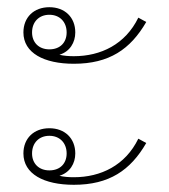

<svg xmlns="http://www.w3.org/2000/svg" viewBox="-20 -555 469 533"><path d="M185 -378C283 -378 342 -418 386 -494L364 -506C328 -432 260 -399 185 -399C171 -399 157 -400 145 -403C174 -412 189 -437 189 -465C189 -507 160 -535 117 -535C74 -535 45 -507 45 -465C45 -408 102 -378 185 -378ZM117 -418C88 -418 69 -437 69 -465C69 -494 88 -514 117 -514C146 -514 165 -494 165 -465C165 -437 147 -418 117 -418ZM185 -42C283 -42 342 -82 386 -158L364 -170C328 -96 260 -63 185 -63C171 -63 157 -64 145 -67C174 -76 189 -101 189 -129C189 -171 160 -199 117 -199C74 -199 45 -171 45 -129C45 -72 102 -42 185 -42ZM117 -82C88 -82 69 -101 69 -129C69 -158 88 -178 117 -178C146 -178 165 -158 165 -129C165 -101 147 -82 117 -82Z"/></svg>

Font: Noto Sans Thai Looped Thin
Style: Regular
Weight: 100
Designer: Sasikarn Vongin, Ben Mitchell
Foundry: The Fontpad Ltd
Version: Version 1.001